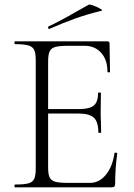

<svg xmlns="http://www.w3.org/2000/svg" viewBox="-20 -802 573 822"><path d="M482 -145Q473 -82 473 -15Q473 -7 469.5 -3.5Q466 0 457 0H44Q42 0 42 -6Q42 -12 44 -12Q83 -12 101.5 -17Q120 -22 126.5 -36.5Q133 -51 133 -81V-544Q133 -574 126.5 -588Q120 -602 101.5 -607.5Q83 -613 44 -613Q42 -613 42 -619Q42 -625 44 -625H440Q449 -625 449 -616L451 -495Q451 -492 445.5 -492Q440 -492 440 -495Q440 -546 413 -576Q386 -606 342 -606H273Q235 -606 217 -601Q199 -596 192.5 -582Q186 -568 186 -538V-335H318Q364 -335 382 -350.5Q400 -366 400 -404Q400 -406 406 -406Q412 -406 412 -404L411 -325Q411 -296 412 -282L413 -235Q413 -233 407 -233Q401 -233 401 -235Q401 -280 382 -298Q363 -316 315 -316H186V-85Q186 -56 192.5 -42.5Q199 -29 216.5 -24Q234 -19 273 -19H365Q405 -19 433.5 -54Q462 -89 470 -146Q470 -149 476 -148.5Q482 -148 482 -145ZM191 -678Q187 -678 186 -682.5Q185 -687 188 -689Q234 -710 310 -754L360 -782Q364 -784 380.5 -778Q397 -772 409.5 -764.5Q422 -757 415 -756Q353 -741 301.5 -722.5Q250 -704 193 -679Z"/></svg>

Font: Cormorant Infant Light
Style: Regular
Weight: 300
Designer: Christian Thalmann (Catharsis Fonts)
Version: Version 3.000